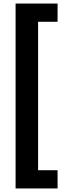

<svg xmlns="http://www.w3.org/2000/svg" viewBox="-20 -820 381 1084"><path d="M68 244V-800H305V-697H195V141H305V244Z"/></svg>

Font: Noto Sans Malayalam
Style: Regular
Weight: 400
Designer: Jelle Bosma - Monotype Design Team
Foundry: Monotype Imaging Inc.
Version: Version 2.103